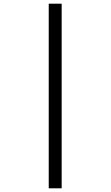

<svg xmlns="http://www.w3.org/2000/svg" viewBox="-20 -780 599 1040"><path d="M244 240V-760H314V240Z"/></svg>

Font: Noto Serif Bengali ExtraBold
Style: Regular
Weight: 800
Designer: Juan Bruce, Universal Thirst, Indian Type Foundry and the Monotype Design Team.
Foundry: Monotype Imaging Inc.
Version: Version 2.003